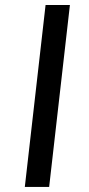

<svg xmlns="http://www.w3.org/2000/svg" viewBox="-20 -735 349 755"><path d="M173.3 0H77.6L159.2 -715.3H254.9Z"/></svg>

Font: Proza Libre
Style: Italic
Weight: 400
Designer: Jasper de Waard
Foundry: Jasper de Waard
Version: Version 1.000; ttfautohint (v1.4.1.8-43bc)